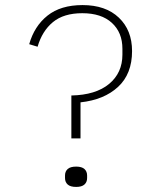

<svg xmlns="http://www.w3.org/2000/svg" viewBox="-20 -730 640 756"><path d="M261 -185V-354Q357 -356 409.5 -399.5Q462 -443 462 -515V-538Q462 -602 420.5 -640Q379 -678 304 -678Q231 -678 188.5 -643Q146 -608 128 -546L95 -556Q115 -627 167 -668.5Q219 -710 305 -710Q396 -710 448 -660.5Q500 -611 500 -529Q500 -439 445 -388Q390 -337 297 -327V-185ZM280 6Q257 6 246.5 -3.5Q236 -13 236 -29V-39Q236 -55 246.5 -64.5Q257 -74 280 -74Q302 -74 312.5 -64.5Q323 -55 323 -39V-29Q323 -13 312.5 -3.5Q302 6 280 6Z"/></svg>

Font: IBM Plex Mono ExtraLight
Style: Regular
Weight: 200
Monospace: yes
Designer: Mike Abbink, Paul van der Laan, Pieter van Rosmalen
Foundry: Bold Monday
Version: Version 2.3